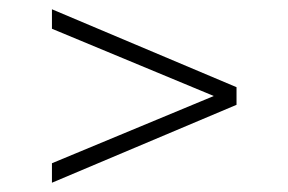

<svg xmlns="http://www.w3.org/2000/svg" viewBox="-20 -541 622 414"><path d="M92 -147V-189L441 -334L92 -479V-521L490 -353V-315Z"/></svg>

Font: Gantari ExtraLight
Style: Regular
Weight: 250
Designer: Anugrah Pasau
Foundry: Lafontype
Version: Version 1.000